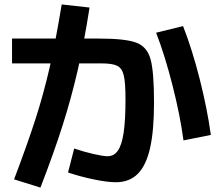

<svg xmlns="http://www.w3.org/2000/svg" viewBox="-20 -806 978 858"><path d="M284 -35.2 311.5 -142.2Q355.4 -127.5 398.1 -117.7Q440.8 -107.9 461 -107.9Q489.5 -107.9 506.9 -133.1Q524.4 -158.4 532.6 -213.5Q540.8 -268.7 540.8 -362.6Q540.8 -435.7 533.4 -468Q526 -500.3 504.6 -511.5Q483.1 -522.7 433.6 -522.7H33.8V-633.7H420.7Q539.8 -633.7 588.5 -615.6Q637.2 -597.6 652.8 -541.4Q668.3 -485.3 668.3 -347.5Q668.3 -222.5 650.7 -144.6Q633 -66.6 595.6 -29.1Q558.2 8.4 497.3 8.4Q459.7 8.4 398.9 -4.3Q338.1 -16.9 284 -35.2ZM255.7 -786.1 380.2 -772.3Q355.3 -613.2 326.8 -490.1Q298.3 -366.9 259.7 -245.4Q221 -123.8 160.7 32.3L42.9 -4.5Q103.2 -163.7 139 -275.2Q174.8 -386.7 201.5 -502.9Q228.2 -619 255.7 -786.1ZM677.6 -659.8 798 -689.4Q838.4 -586.6 872.3 -453.4Q906.1 -320.1 922.2 -203.1L799.9 -178.6Q785.2 -289.7 750.9 -424.6Q716.6 -559.4 677.6 -659.8Z"/></svg>

Font: Pretendard JP Variable
Style: Regular
Weight: 400
Designer: Base glyphs from Inter by Rasmus Andersson; Hangul glyphs from Noto Sans CJK(Source Han Sans) by Jang Soo-young and Kang
Foundry: Kil Hyung-jin
Version: Version 1.307;Glyphs 3.2 (3192)